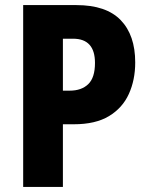

<svg xmlns="http://www.w3.org/2000/svg" viewBox="-20 -734 584 754"><path d="M280 -714Q397 -714 454 -655Q511 -596 511 -489Q511 -420 486 -365Q461 -310 408 -278Q355 -246 270 -246H227V0H71V-714ZM267 -582H227V-378H254Q300 -378 326.5 -403.5Q353 -429 353 -487Q353 -582 267 -582Z"/></svg>

Font: Noto Sans Telugu Condensed ExtraBold
Style: Regular
Weight: 800
Width: 3
Designer: Jelle Bosma - Monotype Design Team
Foundry: Monotype Imaging Inc.
Version: Version 2.005; ttfautohint (v1.8.4.7-5d5b)